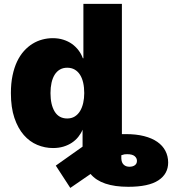

<svg xmlns="http://www.w3.org/2000/svg" viewBox="-20 -747 877 978"><path d="M338.1 210.2 264.2 96.6 400.6 0V-86.3Q392.4 -66.8 378.7 -49.7Q365.1 -32.7 346.2 -20.1Q327.4 -7.5 303.3 -0.2Q279.1 7.1 250 7.1Q208.5 7.1 169.7 -9.1Q131 -25.2 101.2 -59.3Q71.4 -93.4 53.4 -146.3Q35.5 -199.2 35.5 -272.7Q35.5 -322.4 43.9 -362.4Q52.2 -402.3 66.9 -433.4Q81.7 -464.5 101.9 -487Q122.2 -509.6 145.8 -524.1Q169.4 -538.7 195.7 -545.6Q221.9 -552.6 248.6 -552.6Q278.1 -552.6 302.7 -544.7Q327.4 -536.9 346.8 -523.1Q366.1 -509.2 380.1 -490.6Q394.2 -471.9 402 -450.3H404.8V-727.3H600.9V-63.6L620.7 -63.9Q673.7 -63.9 714 -53.6Q754.3 -43.3 781.4 -24.3Q808.6 -5.3 822.4 21.3Q836.3 47.9 836.6 80.6Q836.6 138.8 786.9 171.5Q737.2 204.5 633.5 204.5Q495.7 204.5 441.4 139.2ZM322.4 -143.5Q344.5 -143.5 360.8 -153.6Q377.1 -163.7 387.8 -181.3Q398.4 -198.9 403.8 -222.5Q409.1 -246.1 409.1 -272.7Q409.1 -301.5 403.8 -325.3Q398.4 -349.1 387.6 -366.1Q376.8 -383.2 360.4 -392.6Q344.1 -402 322.4 -402Q301.1 -402 285.2 -392.8Q269.2 -383.5 258.5 -366.5Q247.9 -349.4 242.5 -325.6Q237.2 -301.8 237.2 -272.7Q237.2 -213.8 258.5 -178.6Q280.2 -143.5 322.4 -143.5ZM639.2 102.3Q656.6 102.3 667.1 94.5Q677.6 86.6 677.6 72.4Q677.6 58.2 665.8 48.3Q654.1 38.4 627.5 38.4Q619.7 38.4 613.8 39.2Q608 40.1 598 43.7V59.7Q598.4 71.4 601.7 79.4Q605.1 87.4 610.8 92.5Q616.5 97.7 623.8 100Q631 102.3 639.2 102.3Z"/></svg>

Font: Linik Sans Black
Style: Regular
Weight: 900
Designer: Fonts by Rasmus Andersson / Changes by Cristiano Sobral with parts from Marc Monis
Foundry: rsms
Version: Version 3.020; ttfautohint (v1.6)